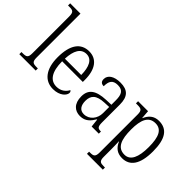

<svg xmlns="http://www.w3.org/2000/svg" viewBox="-119 -1275 2029 2029"><g transform="rotate(45 895.5 -260.5)"><path d="M10 0H255V-32H240C183 -32 164 -39 164 -105V-760H10V-728H30C79 -728 101 -721 101 -656V-105C101 -39 82 -32 26 -32H10Z M521 10C624 10 675 -49 675 -86C675 -100 668 -109 660 -113C639 -71 596 -34 530 -34C438 -34 384 -108 383 -267H692V-299C692 -456 625 -544 512 -544C389 -544 319 -451 319 -263C319 -89 395 10 521 10ZM628 -307H384C390 -431 429 -504 512 -504C592 -504 627 -425 628 -307Z M925 10C1007 10 1044 -40 1076 -92H1081L1091 0H1198V-32H1194C1150 -32 1138 -46 1138 -111V-375C1138 -493 1088 -544 979 -544C882 -544 826 -503 826 -445C826 -408 845 -391 880 -391C880 -462 900 -506 977 -506C1060 -506 1076 -454 1076 -372V-310L999 -307C856 -301 788 -254 788 -148C788 -40 847 10 925 10ZM940 -33C879 -33 852 -79 852 -145C852 -224 891 -269 1009 -274L1076 -277V-185C1076 -103 1020 -33 940 -33Z M1260 239H1497V207H1478C1430 207 1408 201 1408 136V25C1408 -22 1406 -64 1405 -92H1408C1434 -29 1479 10 1554 10C1669 10 1736 -78 1736 -273C1736 -462 1674 -546 1553 -546C1477 -546 1434 -502 1408 -442H1405L1398 -536H1249V-504H1270C1325 -504 1345 -497 1345 -433V133C1345 200 1323 207 1274 207H1260ZM1546 -34C1441 -34 1408 -124 1408 -274C1408 -416 1443 -502 1544 -502C1636 -502 1672 -425 1672 -273C1672 -121 1633 -34 1546 -34Z"/></g></svg>

Font: Noto Serif Myanmar SemiCondensed Light
Style: Regular
Weight: 300
Width: 4
Designer: Ben Mitchell and the Monotype Design Team
Foundry: Monotype Imaging Inc.
Version: Version 2.106